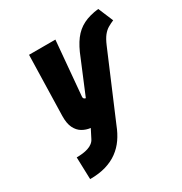

<svg xmlns="http://www.w3.org/2000/svg" viewBox="-171 -651 925 978"><g transform="rotate(-30 291.5 -162.0)"><path d="M583 -439 546 -527Q493 -521 456 -502.5Q419 -484 392.5 -449Q366 -414 344 -357L264 -165Q264 -165 262 -165.5Q260 -166 257 -167.5Q254 -169 252 -173Q250 -177 251 -184L279 -501H124L115 -147Q114 -103 127 -76.5Q140 -50 162 -37Q184 -24 210 -21L185 28Q179 41 167.5 50Q156 59 140.5 64Q125 69 108 71Q91 73 73 73L77 203Q130 203 170.5 191Q211 179 241.5 156.5Q272 134 293.5 103Q315 72 330 33L490 -344Q504 -377 518 -394.5Q532 -412 548 -421.5Q564 -431 583 -439Z"/></g></svg>

Font: Advent Pro ExtraBold
Style: Italic
Weight: 800
Italic angle: -12°
Version: Version 3.000